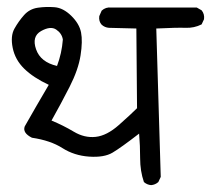

<svg xmlns="http://www.w3.org/2000/svg" viewBox="-20 -577 614 559"><path d="M420 -38Q408 -39 399 -47Q388 -79 388 -116Q388 -153 385 -188Q332 -147 307.5 -132.5Q283 -118 239.5 -121Q196 -124 161.5 -146Q127 -168 73 -176Q45 -190 52 -209Q86 -269 122 -330Q77 -351 50.5 -377Q24 -403 17 -437.5Q10 -472 22 -493.5Q34 -515 50 -533Q66 -551 90 -554.5Q114 -558 139 -556Q164 -554 187.5 -531Q211 -508 216 -482.5Q221 -457 214.5 -415.5Q208 -374 182.5 -324Q157 -274 130 -226Q164 -212 195 -193.5Q226 -175 258.5 -178.5Q291 -182 326 -213Q361 -244 379 -262L377 -494L297 -496Q285 -497 276 -505Q267 -515 269 -530L276 -546Q288 -557 304 -555H553L567 -547Q576 -536 574 -521L567 -506Q545 -495 520.5 -496Q496 -497 435 -494L448 -62L441 -47Q432 -39 420 -38ZM163 -462Q160 -480 143.5 -491Q127 -502 99.5 -486.5Q72 -471 85 -433.5Q98 -396 146 -385Q160 -422 163 -462Z"/></svg>

Font: NaniFont Regular
Style: Regular
Weight: 400
Designer: Nanigashitei
Version: Version 1.036